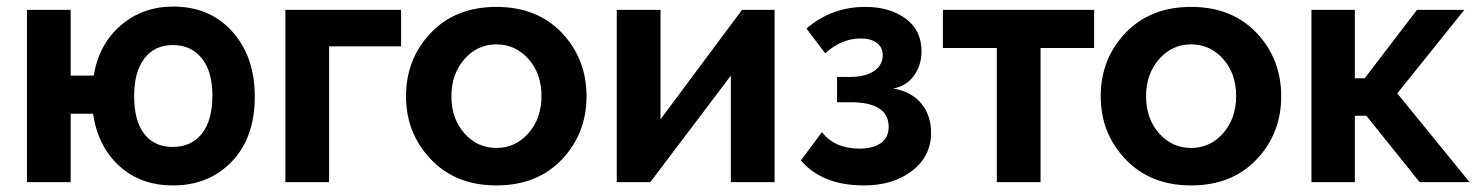

<svg xmlns="http://www.w3.org/2000/svg" viewBox="-20 -554 4490 584"><path d="M195 -324H265Q281 -420 347.5 -477Q414 -534 507 -534Q619 -534 687 -457.5Q755 -381 755 -260Q755 -136 685.5 -63Q616 10 506 10Q408 10 343 -49Q278 -108 263 -208H195V0H62V-524H195ZM388 -262Q388 -186 419 -146.5Q450 -107 505 -107Q562 -107 594 -147.5Q626 -188 626 -263Q626 -337 593.5 -377Q561 -417 506 -417Q450 -417 419 -376Q388 -335 388 -262Z M1200 -524V-413H981V0H848V-524Z M1215 -261Q1215 -375 1290.5 -454Q1366 -533 1490 -533Q1614 -533 1689 -454Q1764 -375 1764 -261Q1764 -148 1689 -69Q1614 10 1490 10Q1366 10 1290.5 -69.5Q1215 -149 1215 -261ZM1392.5 -374Q1353 -329 1353 -261Q1353 -193 1392.5 -148.5Q1432 -104 1490 -104Q1548 -104 1587.5 -149Q1627 -194 1627 -262Q1627 -330 1587.5 -374.5Q1548 -419 1490 -419Q1432 -419 1392.5 -374Z M1989 -524V-191L2237 -524H2336V0H2203V-324L1958 0H1856V-524Z M2490 -392 2433 -467Q2509 -533 2612 -533Q2686 -533 2734.5 -497.5Q2783 -462 2783 -398Q2783 -356 2760 -324Q2737 -292 2697 -285Q2753 -275 2782.5 -239Q2812 -203 2812 -150Q2812 -79 2754.5 -34.5Q2697 10 2608 10Q2481 10 2416 -66L2480 -152Q2519 -102 2594 -102Q2636 -102 2659.5 -119Q2683 -136 2683 -168Q2683 -243 2567 -243H2526V-320H2566Q2612 -320 2638.5 -338Q2665 -356 2665 -386Q2665 -410 2647 -423.5Q2629 -437 2598 -437Q2540 -437 2490 -392Z M3145 -408V0H3012V-408H2848V-524H3308V-408Z M3328 -261Q3328 -375 3403.5 -454Q3479 -533 3603 -533Q3727 -533 3802 -454Q3877 -375 3877 -261Q3877 -148 3802 -69Q3727 10 3603 10Q3479 10 3403.5 -69.5Q3328 -149 3328 -261ZM3505.5 -374Q3466 -329 3466 -261Q3466 -193 3505.5 -148.5Q3545 -104 3603 -104Q3661 -104 3700.5 -149Q3740 -194 3740 -262Q3740 -330 3700.5 -374.5Q3661 -419 3603 -419Q3545 -419 3505.5 -374Z M4131 -316 4290 -524H4434L4230 -270L4450 0H4298L4136 -202H4101V0H3969V-524H4101V-316Z"/></svg>

Font: Raleway
Style: Bold
Weight: 700
Designer: Matt McInerney, Pablo Impallari, Rodrigo Fuenzalida
Foundry: Matt McInerney, Pablo Impallari, Rodrigo Fuenzalida
Version: Version 3.000